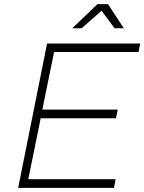

<svg xmlns="http://www.w3.org/2000/svg" viewBox="-20 -910 699 930"><path d="M580 -773H535L472 -858L375 -773H330L452 -890H503ZM651 -658H242L185 -379H550L542 -337H177L117 -42H540L532 0H68L208 -699H659Z"/></svg>

Font: TypoPRO Montserrat
Style: Italic
Weight: 275
Italic angle: -11.3°
Designer: Julieta Ulanovsky
Foundry: Julieta Ulanovsky
Version: Version 6.001